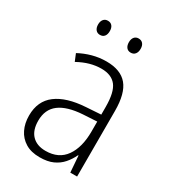

<svg xmlns="http://www.w3.org/2000/svg" viewBox="-177 -804 811 907"><g transform="rotate(30 229.0 -350.0)"><path d="M231.9 -540.5Q309.6 -540.5 346.2 -496.8Q382.8 -453.1 382.8 -357.9V0H345.7L338.9 -89.4H336.4Q323.2 -61.5 303.7 -39.1Q284.2 -16.6 255.1 -3.4Q226.1 9.8 183.1 9.8Q136.7 9.8 105.5 -9.3Q74.2 -28.3 58.1 -61.3Q42 -94.2 42 -136.7Q42 -215.8 97.2 -257.3Q152.3 -298.8 255.4 -305.2L335.4 -310.5V-352.1Q335.4 -432.6 309.3 -465.8Q283.2 -499 228.5 -499Q198.2 -499 167.2 -490.5Q136.2 -481.9 102.5 -463.4L86.4 -502.4Q118.7 -520 155.8 -530.3Q192.9 -540.5 231.9 -540.5ZM335.4 -272.5 260.3 -268.1Q176.3 -262.7 134 -230.7Q91.8 -198.7 91.8 -137.2Q91.8 -85 118.4 -57.6Q145 -30.3 192.4 -30.3Q263.7 -30.3 299.6 -81.1Q335.4 -131.8 335.4 -217.8ZM109.4 -672.4Q109.4 -689.5 117.9 -700Q126.5 -710.4 141.1 -710.4Q156.7 -710.4 165 -700.2Q173.3 -689.9 173.3 -672.4Q173.3 -653.8 165 -643.6Q156.7 -633.3 141.1 -633.3Q126.5 -633.3 117.9 -643.8Q109.4 -654.3 109.4 -672.4ZM277.3 -672.4Q277.3 -689.9 285.9 -700.2Q294.4 -710.4 309.1 -710.4Q324.2 -710.4 332.8 -700.2Q341.3 -689.9 341.3 -672.4Q341.3 -654.3 332.8 -643.8Q324.2 -633.3 309.1 -633.3Q293.9 -633.3 285.6 -643.8Q277.3 -654.3 277.3 -672.4Z"/></g></svg>

Font: Open Sans SemiCondensed Light
Style: Regular
Weight: 300
Width: 4
Designer: Monotype Design Team
Foundry: Monotype Imaging Inc.
Version: Version 3.000